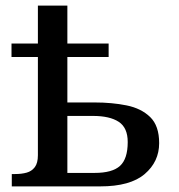

<svg xmlns="http://www.w3.org/2000/svg" viewBox="-20 -664 637 684"><path d="M22 0V-44H34Q57 -44 75 -49Q93 -54 104 -68.5Q115 -83 115 -111V-461H21V-509H115V-644H220V-509H367V-461H220V-299H317Q379 -299 431 -288.5Q483 -278 515 -247Q547 -216 547 -154Q547 -88 495.5 -44Q444 0 337 0ZM317 -48Q380 -48 407.5 -73Q435 -98 435 -158Q435 -209 403 -230Q371 -251 311 -251H220V-48Z"/></svg>

Font: ET Text
Style: Regular
Weight: 470
Designer: Monotype Design Team
Foundry: Monotype Imaging Inc.
Version: Version 2.009